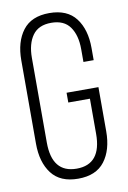

<svg xmlns="http://www.w3.org/2000/svg" viewBox="-82 -756 540 813"><g transform="rotate(-10 188.0 -350.0)"><path d="M339 -529V-477H295V-532Q295 -592 269.5 -628Q244 -664 189 -664Q134 -664 108.5 -628Q83 -592 83 -532V-168Q83 -37 189 -37Q295 -37 295 -168V-319H202V-361H339V-171Q339 -91 302 -42.5Q265 6 188 6Q111 6 74 -42.5Q37 -91 37 -171V-529Q37 -609 74 -657.5Q111 -706 188 -706Q265 -706 302 -657.5Q339 -609 339 -529Z"/></g></svg>

Font: TypoPRO Bebas Neue
Style: Regular
Weight: 400
Designer: Ryoichi Tsunekawa
Foundry: Ryoichi Tsunekawa
Version: Version 001.003